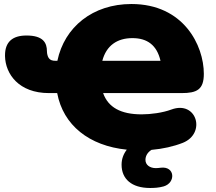

<svg xmlns="http://www.w3.org/2000/svg" viewBox="-20 -737 1077 957"><path d="M640 -547C714 -547 762 -512 780 -434H490C510 -510 564 -547 640 -547ZM728 200C747 200 772 199 796 192C857 174 853 90 781 99C773 100 765 101 757 101C727 101 705 85 705 60C705 43 713 24 735 10C792 5 845 -7 891 -25C1009 -72 961 -238 834 -191C791 -175 732 -167 686 -167C582 -167 519 -202 494 -273H885C961 -273 996 -290 996 -369C996 -511 895 -717 635 -717C442 -717 301 -602 266 -434H257C245 -434 230 -435 221 -451C218 -456 214 -469 214 -481C214 -524 195 -560 112 -560C41 -560 5 -527 5 -461V-457C7 -368 74 -273 224 -273H265C295 -113 424 -10 612 9C595 31 586 56 586 84C586 155 636 200 728 200Z"/></svg>

Font: SN Pro Black
Style: Regular
Weight: 900
Designer: Tobias Whetton
Foundry: Supernotes
Version: Version 1.001;Glyphs 3.2 (3249)